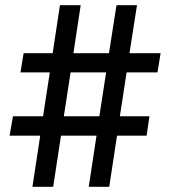

<svg xmlns="http://www.w3.org/2000/svg" viewBox="-20 -720 656 740"><path d="M135 -197H17L30 -272H146L172 -441H59L71 -515H183L211 -700H291L263 -515H400L429 -700H508L479 -515H599L587 -441H468L442 -272H556L545 -197H431L401 0H322L352 -197H215L185 0H105ZM363 -272 389 -441H252L226 -272Z"/></svg>

Font: Overpass Mono
Style: Regular
Weight: 400
Monospace: yes
Designer: Delve Withrington, Dave Bailey
Foundry: Delve Fonts
Version: Version 1.000;DELV;Overpass